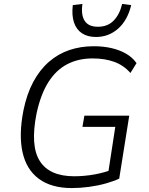

<svg xmlns="http://www.w3.org/2000/svg" viewBox="-20 -948 756 976"><path d="M345 8Q241 8 177.5 -39Q114 -86 94.5 -174.5Q75 -263 99 -386Q116 -470 149 -531.5Q182 -593 228.5 -633.5Q275 -674 332.5 -693.5Q390 -713 457 -713Q505 -713 546.5 -703.5Q588 -694 621 -675Q654 -656 674 -627L643 -577Q609 -616 561 -633.5Q513 -651 451 -651Q378 -651 321.5 -621.5Q265 -592 226 -530.5Q187 -469 166 -372Q133 -208 182 -130Q231 -52 357 -52Q410 -52 461.5 -61.5Q513 -71 556 -88L526 -43L566 -303H399L409 -360H637L586 -40Q559 -27 518 -15.5Q477 -4 432 2Q387 8 345 8ZM468 -760Q425 -760 396.5 -779Q368 -798 356 -834Q344 -870 350 -922L399 -928Q391 -872 410.5 -842Q430 -812 478 -812Q527 -812 557.5 -843Q588 -874 601 -928L647 -922Q628 -844 580 -802Q532 -760 468 -760Z"/></svg>

Font: Nunito Sans 7pt SemiCondensed Light
Style: Italic
Weight: 300
Width: 4
Italic angle: -9°
Designer: Vernon Adams
Foundry: Vernon Adams
Version: Version 3.101;gftools[0.9.27]